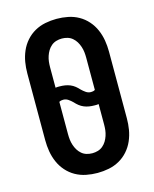

<svg xmlns="http://www.w3.org/2000/svg" viewBox="-113 -819 726 904"><g transform="rotate(-15 250.0 -367.5)"><path d="M250 8Q222 8 194.5 2.5Q167 -3 143 -16.5Q119 -30 100.5 -51Q82 -72 71 -97.5Q60 -123 55.5 -150Q51 -177 51 -205V-530Q51 -558 55.5 -585Q60 -612 71 -637.5Q82 -663 100.5 -684Q119 -705 143 -718.5Q167 -732 194.5 -737.5Q222 -743 250 -743Q278 -743 305.5 -737.5Q333 -732 357 -718.5Q381 -705 399.5 -684Q418 -663 429 -637.5Q440 -612 444.5 -585Q449 -558 449 -530V-205Q449 -177 444.5 -150Q440 -123 429 -97.5Q418 -72 399.5 -51Q381 -30 357 -16.5Q333 -3 305.5 2.5Q278 8 250 8ZM318 -368Q323 -368 328 -369Q333 -370 338 -373V-530Q338 -544 336.5 -557.5Q335 -571 330.5 -584.5Q326 -598 319 -609.5Q312 -621 301.5 -630Q291 -639 277.5 -643Q264 -647 250 -647Q236 -647 222.5 -643Q209 -639 198.5 -630Q188 -621 181 -609.5Q174 -598 169.5 -584.5Q165 -571 163.5 -557.5Q162 -544 162 -530V-431Q167 -432 172 -432Q177 -432 182 -432Q195 -432 208 -430Q221 -428 233 -423Q245 -418 255 -410Q265 -402 274 -392Q283 -383 294 -375.5Q305 -368 318 -368ZM250 -88Q264 -88 277.5 -92Q291 -96 301.5 -105Q312 -114 319 -125.5Q326 -137 330.5 -150.5Q335 -164 336.5 -177.5Q338 -191 338 -205V-304Q333 -303 328 -303Q323 -303 318 -303Q305 -303 292 -305Q279 -307 267 -312Q255 -317 245 -325Q235 -333 226 -343Q217 -352 206 -359.5Q195 -367 182 -367Q177 -367 172 -366Q167 -365 162 -362V-205Q162 -191 163.5 -177.5Q165 -164 169.5 -150.5Q174 -137 181 -125.5Q188 -114 198.5 -105Q209 -96 222.5 -92Q236 -88 250 -88Z"/></g></svg>

Font: Iosevka Term
Style: Bold
Weight: 700
Monospace: yes
Designer: Belleve Invis
Foundry: Belleve Invis
Version: Version 30.0.1